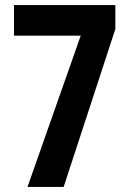

<svg xmlns="http://www.w3.org/2000/svg" viewBox="-20 -734 509 754"><path d="M88 0 297 -594H35V-714H433V-620L230 0Z"/></svg>

Font: Noto Sans Khmer UI ExtraCondensed
Style: Bold
Weight: 700
Width: 2
Designer: Danh Hong and the Monotype Design Team
Foundry: Monotype Imaging Inc.
Version: Version 2.002; ttfautohint (v1.8.4.7-5d5b)